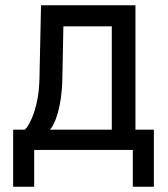

<svg xmlns="http://www.w3.org/2000/svg" viewBox="-20 -570 640 730"><path d="M110 140V0H485V140H565V-77H495V-550H136L130 -271C128 -168 97 -100 75 -77H30V140ZM170 -77C189 -97 215 -163 217 -269L221 -470H405V-77Z"/></svg>

Font: Tekne LDO
Style: Regular
Weight: 400
Monospace: yes
Designer: Alessio Laiso, Mario Rullo, Paolo Rosset
Foundry: Alessio Laiso
Version: Version 1.000;hotconv 1.0.109;makeotfexe 2.5.65596